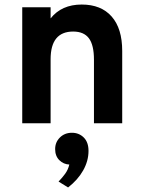

<svg xmlns="http://www.w3.org/2000/svg" viewBox="-20 -543 632 846"><path d="M78 0V-511H203V-462Q251.5 -523 340 -523Q425.5 -523 472 -470.2Q518.5 -417.5 518.5 -318.5V0H394V-280Q394 -344.5 371.8 -374.2Q349.5 -404 302.5 -404Q203 -404 203 -282V0ZM280 283 238 257Q254 240.5 267 222.8Q280 205 285.5 182Q260 181 241.5 162.8Q223 144.5 223 114Q223 83.5 244 62.8Q265 42 297 42Q328 42 349 62.8Q370 83.5 370 122Q370 166 346.5 207.8Q323 249.5 280 283Z"/></svg>

Font: Overpass
Style: Bold
Weight: 700
Designer: Delve Withrington, Dave Bailey, Thomas Jockin
Foundry: Delve Fonts LLC
Version: Version 4.000; ttfautohint (v1.8.3)